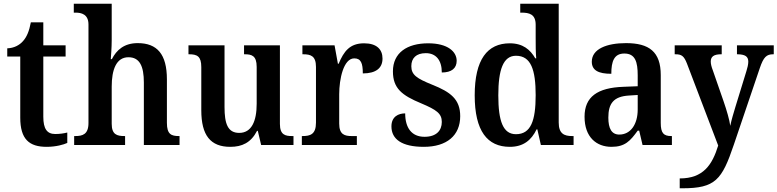

<svg xmlns="http://www.w3.org/2000/svg" viewBox="-20 -780 4183 1033"><path d="M231 10C281 10 323 -2 342 -11V-67C322 -62 301 -59 277 -59C233 -59 213 -87 213 -152V-476H333V-536H213V-660H146C137 -611 123 -580 104 -559C85 -537 55 -521 19 -520V-476H89V-147C89 -31 137 10 231 10Z M379 0H653V-48H650C609 -48 581 -56 581 -114V-314C581 -404 605 -472 671 -472C732 -472 754 -423 754 -336V0H946V-48H943C902 -48 878 -57 878 -119V-353C878 -489 825 -548 721 -548C648 -548 607 -511 582 -462H576C577 -476 581 -523 581 -564V-760H377V-712H387C417 -712 456 -704 456 -648V-118C456 -57 424 -48 385 -48H379Z M1219 10C1282 10 1330 -12 1363 -76H1367L1385 0H1559V-48H1552C1515 -48 1486 -54 1486 -113V-536H1293V-488H1296C1334 -488 1361 -481 1361 -420V-222C1361 -127 1333 -65 1267 -65C1205 -65 1188 -115 1188 -204V-536H994V-488H997C1041 -488 1063 -477 1063 -419V-187C1063 -51 1113 10 1219 10Z M1604 0H1900V-48H1873C1834 -48 1805 -56 1805 -115V-273C1805 -354 1828 -466 1886 -466C1922 -466 1932 -440 1932 -385C2002 -385 2038 -413 2038 -465C2038 -514 2007 -547 1939 -547C1862 -547 1830 -504 1802 -437H1798L1780 -536H1607V-488H1611C1652 -488 1680 -479 1680 -420V-120C1680 -57 1649 -48 1608 -48H1604Z M2260 10C2384 10 2456 -51 2456 -155C2456 -246 2404 -285 2306 -324C2222 -358 2193 -377 2193 -424C2193 -467 2219 -494 2271 -494C2325 -494 2357 -457 2357 -390C2410 -390 2437 -413 2437 -453C2437 -502 2389 -547 2284 -547C2170 -547 2094 -496 2094 -396C2094 -305 2142 -267 2246 -224C2329 -189 2357 -169 2357 -124C2357 -77 2327 -44 2264 -44C2194 -44 2160 -93 2160 -170C2124 -170 2086 -153 2086 -100C2086 -31 2142 10 2260 10Z M2723 10C2796 10 2839 -26 2867 -84H2871L2890 0H3066V-48H3058C3015 -48 2986 -61 2986 -121V-760H2779V-712H2786C2827 -712 2862 -704 2862 -647V-576C2862 -540 2862 -497 2865 -466H2860C2833 -513 2793 -547 2723 -547C2602 -547 2534 -460 2534 -267C2534 -75 2602 10 2723 10ZM2756 -58C2687 -58 2661 -127 2661 -267C2661 -404 2687 -480 2756 -480C2837 -480 2862 -404 2862 -268C2862 -130 2836 -58 2756 -58Z M3270 10C3343 10 3371 -22 3411 -77H3419L3437 0H3595V-48H3592C3550 -48 3535 -64 3535 -119V-376C3535 -502 3472 -548 3348 -548C3245 -548 3164 -517 3164 -448C3164 -402 3199 -383 3269 -383C3269 -450 3284 -492 3339 -492C3398 -492 3411 -447 3411 -374V-316L3334 -313C3194 -308 3125 -259 3125 -152C3125 -42 3189 10 3270 10ZM3312 -56C3271 -56 3253 -88 3253 -147C3253 -222 3280 -261 3364 -266L3411 -269V-191C3411 -110 3372 -56 3312 -56Z M3637 180V233H3651C3829 233 3864 188 3928 -1L4068 -414C4088 -473 4104 -488 4140 -488H4143V-536H3945V-488H3949C3988 -487 4006 -477 4006 -448C4006 -434 4001 -413 3996 -398L3937 -206C3927 -172 3916 -138 3909 -103C3905 -134 3890 -186 3873 -235L3815 -402C3808 -420 3804 -436 3804 -449C3804 -475 3820 -488 3860 -488H3863V-536H3610V-488H3614C3647 -488 3660 -479 3676 -438L3844 3C3812 107 3764 180 3637 180Z"/></svg>

Font: Noto Serif Devanagari SemiCondensed SemiBold
Style: Regular
Weight: 600
Width: 4
Designer: Universal Thirst, Indian Type Foundry and the Monotype Design Team
Foundry: Monotype Imaging Inc.
Version: Version 2.004